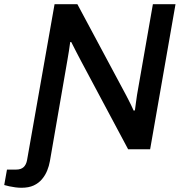

<svg xmlns="http://www.w3.org/2000/svg" viewBox="-102 -706 856 908"><path d="M-1 182Q-14 182 -29.5 180Q-45 178 -58.5 175Q-72 172 -82 169L-69 96H-26Q-3 96 9.5 84.5Q22 73 26 51L156 -686H264L492 -260Q497 -251 504 -237Q511 -223 518 -209Q525 -195 530 -183L536 -184Q538 -201 541 -221.5Q544 -242 546 -257L621 -686H728L608 0H504L282 -416Q273 -432 259 -460Q245 -488 235 -507H230Q228 -490 224 -465Q220 -440 217 -423L134 56Q130 79 121 101Q112 123 96.5 141.5Q81 160 57.5 171Q34 182 -1 182Z"/></svg>

Font: Archivo SemiBold Medium
Style: Italic
Weight: 500
Italic angle: -10°
Version: Version 2.001